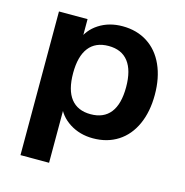

<svg xmlns="http://www.w3.org/2000/svg" viewBox="-107 -650 892 928"><g transform="rotate(15 338.5 -185.5)"><path d="M629.4 -269.5Q629.4 -184.8 600.7 -121.2Q572 -57.6 518.7 -23.4Q465.3 10.7 394 10.7Q327.9 10.7 277 -21.9Q226.1 -54.4 206.8 -109.4L220.7 -107.2V179.7H77.6V-539.1H220.7V-429.7H206.8Q225.6 -484.6 276.1 -517.2Q326.7 -549.8 394 -549.8Q465.3 -549.8 518.7 -515.6Q572 -481.4 600.7 -417.8Q629.4 -354.2 629.4 -269.5ZM220.7 -269.5Q220.7 -184.8 254.4 -141.8Q288.1 -98.9 353.3 -98.9Q418.5 -98.9 452.1 -141.8Q485.8 -184.8 485.8 -269.5Q485.8 -353.5 452.1 -396.9Q418.5 -440.2 353.3 -440.2Q288.1 -440.2 254.4 -396.9Q220.7 -353.5 220.7 -269.5Z"/></g></svg>

Font: Min Sans VF VF
Style: Regular
Weight: 400
Designer: Jinseong-Kim, NotoSansCJK, Nunito
Foundry: Jinseong-Kim
Version: Version 1.420;Glyphs 3.1.2 (3151)